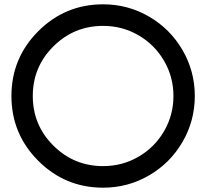

<svg xmlns="http://www.w3.org/2000/svg" viewBox="-20 -845 956 890"><path d="M458 -825Q282 -825 157.5 -700.5Q33 -576 33 -400Q33 -224 157.5 -99.5Q282 25 458 25Q573 25 671 -32Q769 -89 826 -187Q883 -285 883 -400Q883 -515 826 -613Q769 -711 671 -768Q573 -825 458 -825ZM458 -725Q547 -725 622 -681.5Q697 -638 740.5 -563Q784 -488 784 -400Q784 -312 740.5 -237Q697 -162 622 -118.5Q547 -75 458 -75Q323 -75 227.5 -170Q132 -265 132 -400Q132 -535 227.5 -630Q323 -725 458 -725Z"/></svg>

Font: Serreria Sobria
Style: Medium
Weight: 500
Version: Version 001.000